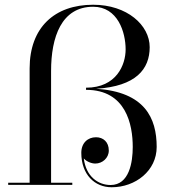

<svg xmlns="http://www.w3.org/2000/svg" viewBox="-20 -780 720 810"><path d="M14.5 -9V0H285V-9H195.5V-481C195.5 -623 239 -751.5 373 -751.5C477 -751.5 510 -644 510 -571.5C510 -507.5 472 -410 343 -410V-401C512 -401 540 -254 540 -160C540 -96 525.5 0.5 446.5 0.5C393 0.5 342.5 -36.5 333.5 -111.5C346 -97.5 367 -90 382 -90C411.5 -90 439 -113 439 -145C439 -181 415.5 -201 385 -201C350 -201 323 -176.5 323 -135.5C323 -43.5 379.5 10 451 10C552 10 641 -60 641 -160C641 -282 591 -392 386 -405.5C554 -416 611.5 -488.5 611.5 -581C611.5 -674 516 -760 373 -760C210 -760 105 -664 105 -491V-9Z"/></svg>

Font: Bodoni* 24
Style: Regular
Weight: 400
Version: Version 2.3